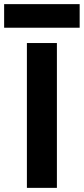

<svg xmlns="http://www.w3.org/2000/svg" viewBox="-54 -908 405 928"><path d="M76 -700V0H221V-700ZM-34 -774H331V-888H-34Z"/></svg>

Font: Jost SemiBold
Style: Regular
Weight: 600
Version: Version 3.710